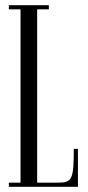

<svg xmlns="http://www.w3.org/2000/svg" viewBox="-20 -719 337 739"><path d="M14 0H280V-146H264C264 -30 258 -16 204 -16H123V-683H168V-699H14V-683H59V-16H14Z"/></svg>

Font: Emberly
Style: Regular
Weight: 400
Designer: Rajesh Rajput
Foundry: Rajesh Rajput
Version: Version 1.000